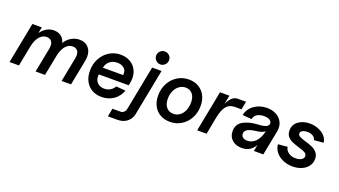

<svg xmlns="http://www.w3.org/2000/svg" viewBox="-70 -1364 3896 2204"><g transform="rotate(20 1877.5 -262.0)"><path d="M715 -335Q715 -373 695 -394.5Q675 -416 639 -416Q590 -416 554 -375.5Q518 -335 501 -259L450 0H335L394 -302Q397 -320 397 -335Q397 -373 377 -394.5Q357 -416 321 -416Q271 -416 234.5 -373.5Q198 -331 181 -253L132 0H17L114 -500H229L214 -425Q243 -468 284.5 -492Q326 -516 374 -516Q427 -516 462.5 -488.5Q498 -461 510 -412Q540 -461 587 -488.5Q634 -516 688 -516Q755 -516 794.5 -474Q834 -432 834 -363Q834 -341 829 -313L768 0H653L712 -302Q715 -320 715 -335Z M918 -223Q918 -305 954 -372Q990 -439 1052 -477.5Q1114 -516 1190 -516Q1253 -516 1302.5 -489Q1352 -462 1379 -414Q1406 -366 1406 -305Q1406 -282 1401 -254L1394 -217H1029Q1027 -201 1027 -194Q1027 -145 1058.5 -114.5Q1090 -84 1141 -84Q1181 -84 1213.5 -103Q1246 -122 1264 -156L1380 -146Q1352 -70 1289.5 -27Q1227 16 1144 16Q1076 16 1025 -13.5Q974 -43 946 -97Q918 -151 918 -223ZM1295 -326Q1295 -366 1264.5 -391Q1234 -416 1184 -416Q1130 -416 1092.5 -386Q1055 -356 1046 -305H1293Q1295 -319 1295 -326Z M1472 40 1577 -500H1692L1582 65Q1570 127 1523 163.5Q1476 200 1407 200H1291L1310 100H1407Q1432 100 1449.5 84Q1467 68 1472 40ZM1573 -645Q1573 -678 1596.5 -701Q1620 -724 1652 -724Q1685 -724 1708 -701Q1731 -678 1731 -645Q1731 -613 1708 -589.5Q1685 -566 1652 -566Q1620 -566 1596.5 -589.5Q1573 -613 1573 -645Z M1751 -223Q1751 -305 1786.5 -372Q1822 -439 1884.5 -477.5Q1947 -516 2023 -516Q2091 -516 2142.5 -486Q2194 -456 2222.5 -401.5Q2251 -347 2251 -276Q2251 -194 2215.5 -127Q2180 -60 2117.5 -22Q2055 16 1979 16Q1911 16 1859.5 -13.5Q1808 -43 1779.5 -97.5Q1751 -152 1751 -223ZM1986 -84Q2028 -84 2062 -108.5Q2096 -133 2115 -176.5Q2134 -220 2134 -275Q2134 -341 2103 -378.5Q2072 -416 2018 -416Q1976 -416 1941.5 -391Q1907 -366 1887.5 -322.5Q1868 -279 1868 -225Q1868 -160 1900 -122Q1932 -84 1986 -84Z M2521 -500 2500 -392Q2549 -500 2623 -500H2724L2705 -400H2623Q2559 -400 2522 -356.5Q2485 -313 2465 -215L2424 0H2309L2406 -500Z M2694 -132Q2694 -217 2766 -257Q2838 -297 2953 -302Q3070 -308 3070 -359Q3070 -386 3044.5 -401Q3019 -416 2976 -416Q2927 -416 2893.5 -396Q2860 -376 2851 -334L2739 -344Q2757 -424 2824 -470Q2891 -516 2977 -516Q3037 -516 3083 -493.5Q3129 -471 3154.5 -431.5Q3180 -392 3180 -343Q3180 -325 3177 -307L3117 0H3002L3017 -77Q2963 16 2857 16Q2785 16 2739.5 -24Q2694 -64 2694 -132ZM2889 -84Q2948 -84 2992 -130.5Q3036 -177 3052 -256L3053 -260Q3025 -232 2945 -223Q2877 -215 2845.5 -196Q2814 -177 2814 -144Q2814 -116 2834 -100Q2854 -84 2889 -84Z M3235 -167 3350 -177Q3354 -137 3390.5 -110.5Q3427 -84 3480 -84Q3520 -84 3548 -100Q3576 -116 3576 -144Q3576 -171 3550.5 -185.5Q3525 -200 3470 -216Q3417 -232 3384.5 -246.5Q3352 -261 3328.5 -289Q3305 -317 3305 -362Q3305 -433 3361 -474.5Q3417 -516 3500 -516Q3557 -516 3607 -495.5Q3657 -475 3688 -439.5Q3719 -404 3722 -362L3607 -352Q3603 -380 3575 -398Q3547 -416 3506 -416Q3472 -416 3447.5 -403.5Q3423 -391 3423 -368Q3423 -346 3447 -333Q3471 -320 3522 -305Q3576 -289 3610 -274Q3644 -259 3669 -229Q3694 -199 3694 -152Q3694 -104 3666 -65.5Q3638 -27 3588.5 -5.5Q3539 16 3477 16Q3411 16 3357 -8.5Q3303 -33 3270.5 -75Q3238 -117 3235 -167Z"/></g></svg>

Font: MedMera Sans Semibold
Style: Italic
Weight: 600
Italic angle: -11°
Designer: Kasper Nordkvist
Foundry: UNCUT.wtf
Version: Version 1.300